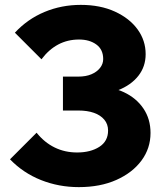

<svg xmlns="http://www.w3.org/2000/svg" viewBox="-20 -751 677 787"><path d="M21 -98 130 -207Q162 -167 204 -146.5Q246 -126 296 -126Q351 -126 387 -149Q423 -172 423 -216Q423 -242 407.5 -260.5Q392 -279 365 -288.5Q338 -298 301 -298H238V-437H301Q332 -437 354.5 -446.5Q377 -456 390 -472.5Q403 -489 403 -509Q403 -548 375 -568.5Q347 -589 304 -589Q257 -589 218.5 -568.5Q180 -548 150 -508L41 -617Q93 -673 162.5 -702Q232 -731 311 -731Q391 -731 451 -703.5Q511 -676 544 -630.5Q577 -585 577 -529Q577 -478 547 -440Q517 -402 463.5 -381Q410 -360 339 -360L369 -397Q437 -397 488 -373Q539 -349 568 -306Q597 -263 597 -206Q597 -143 560 -93Q523 -43 457 -13.5Q391 16 303 16Q221 16 148 -13Q75 -42 21 -98Z"/></svg>

Font: Wix Madefor Display ExtraBold
Style: Regular
Weight: 800
Designer: Dalton Maag Ltd
Foundry: Dalton Maag Ltd
Version: Version 3.100